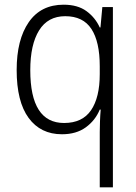

<svg xmlns="http://www.w3.org/2000/svg" viewBox="-20 -562 581 818"><path d="M405 0Q405 -18 406 -45.5Q407 -73 409 -95H405Q386 -49 345.5 -19.5Q305 10 244 10Q153 10 102 -59.5Q51 -129 51 -264Q51 -393 102.5 -467.5Q154 -542 251 -542Q311 -542 348.5 -514.5Q386 -487 405 -445H408L416 -532H461V236H405ZM253 -38Q331 -38 368 -92.5Q405 -147 405 -246V-280Q405 -384 369.5 -438.5Q334 -493 258 -493Q184 -493 146.5 -432.5Q109 -372 109 -263Q109 -38 253 -38Z"/></svg>

Font: Noto Sans Gurmukhi UI SemiCondensed Light
Style: Regular
Weight: 300
Width: 4
Designer: Jelle Bosma - Monotype Design Team
Foundry: Monotype Imaging Inc.
Version: Version 2.004; ttfautohint (v1.8.4.7-5d5b)